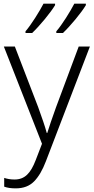

<svg xmlns="http://www.w3.org/2000/svg" viewBox="-20 -786 510 1047"><path d="M448.2 -766.1H385.3C363.3 -723.6 318.8 -651.4 287.1 -615.2V-606H323.2C364.3 -645 424.3 -717.3 448.2 -757.8ZM280.3 -766.1H217.3C195.3 -723.6 150.4 -651.4 119.1 -615.2V-606H155.3C196.3 -645 256.3 -717.3 280.3 -757.8ZM209 -2 174.8 86.9C147 159.2 115.2 192.9 59.1 192.9C37.6 192.9 19 189.5 2.9 184.1V231.9C20.5 238.3 40.5 241.2 65.9 241.2C107.9 241.2 141.1 228.5 166 203.1C190.9 177.7 211.9 141.6 230 94.2L470.2 -532.2H409.2L285.2 -200.2C263.7 -140.6 248 -94.2 237.8 -61H234.9C225.6 -96.7 209.5 -142.1 188 -202.1L61 -532.2H1Z"/></svg>

Font: Noto Reveo Sans
Style: Regular
Weight: 300
Designer: Monotype Design Team
Foundry: Monotype Imaging Inc.
Version: Version 2.007